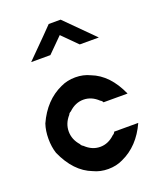

<svg xmlns="http://www.w3.org/2000/svg" viewBox="-152 -920 852 1024"><g transform="rotate(-20 274.0 -408.0)"><path d="M367.5 -8.3Q330 10 284.2 10Q238.3 10 200.8 -8.3Q105 -45 50.8 -166.7Q38.3 -204.2 38.3 -250Q38.3 -295.8 50.8 -333.3Q102.5 -447.5 200.8 -491.7Q238.3 -510 284.2 -510Q330 -510 367.5 -491.7Q463.3 -455 517.5 -333.3H380.8Q377.5 -342.5 367.5 -347.5Q330 -383.3 284.2 -383.3Q238.3 -383.3 200.8 -347.5Q189.2 -341.7 186.7 -333.3Q153.3 -295.8 153.3 -250Q153.3 -204.2 186.7 -166.7Q190 -157.5 200.8 -151.7Q238.3 -115.8 284.2 -115.8Q330 -115.8 367.5 -151.7Q377.5 -156.7 380.8 -166.7H517.5Q465.8 -52.5 367.5 -8.3ZM316.7 -825.8 475.8 -666.7H367.5L284.2 -750L200.8 -666.7H91.7Q228.3 -803.3 249.2 -825.8Z"/></g></svg>

Font: 0xA000
Style: Bold
Weight: 700
Version: Version 0.1